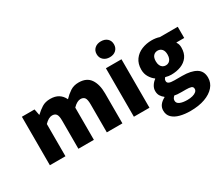

<svg xmlns="http://www.w3.org/2000/svg" viewBox="-148 -1114 1982 1708"><g transform="rotate(-30 842.5 -260.0)"><path d="M61 0V-498H191L203 -436H206Q237 -466 272 -488Q307 -510 357 -510Q408 -510 441.5 -489Q475 -468 494 -428Q526 -462 562.5 -486Q599 -510 649 -510Q731 -510 768.5 -455.5Q806 -401 806 -308V0H646V-288Q646 -338 632.5 -356Q619 -374 590 -374Q574 -374 554.5 -364Q535 -354 513 -331V0H354V-288Q354 -338 340.5 -356Q327 -374 298 -374Q263 -374 221 -331V0Z M924 0V-498H1084V0ZM1004 -565Q965 -565 940 -587.5Q915 -610 915 -647Q915 -684 940 -706Q965 -728 1004 -728Q1044 -728 1068.5 -706Q1093 -684 1093 -647Q1093 -610 1068.5 -587.5Q1044 -565 1004 -565Z M1386 208Q1329 208 1281 195.5Q1233 183 1205 155.5Q1177 128 1177 84Q1177 52 1195 28Q1213 4 1247 -14V-18Q1228 -32 1215 -52.5Q1202 -73 1202 -103Q1202 -130 1217.5 -155Q1233 -180 1257 -197V-201Q1231 -219 1210.5 -252.5Q1190 -286 1190 -329Q1190 -390 1219.5 -430.5Q1249 -471 1297 -490.5Q1345 -510 1400 -510Q1421 -510 1441 -507Q1461 -504 1478 -498H1662V-383H1582V-379Q1591 -366 1594.5 -352.5Q1598 -339 1598 -322Q1598 -265 1571.5 -228.5Q1545 -192 1500 -174.5Q1455 -157 1400 -157Q1387 -157 1372.5 -159Q1358 -161 1341 -166Q1334 -158 1330.5 -151.5Q1327 -145 1327 -133Q1327 -116 1343.5 -108Q1360 -100 1399 -100H1477Q1569 -100 1619.5 -69.5Q1670 -39 1670 28Q1670 81 1635 121.5Q1600 162 1536.5 185Q1473 208 1386 208ZM1400 -253Q1417 -253 1430.5 -261.5Q1444 -270 1452 -287Q1460 -304 1460 -329Q1460 -367 1443 -385.5Q1426 -404 1400 -404Q1373 -404 1356 -385.5Q1339 -367 1339 -329Q1339 -304 1347 -287Q1355 -270 1368.5 -261.5Q1382 -253 1400 -253ZM1412 109Q1442 109 1466 102.5Q1490 96 1503.5 84Q1517 72 1517 56Q1517 34 1498.5 28Q1480 22 1446 22H1401Q1373 22 1357.5 20.5Q1342 19 1330 16Q1319 26 1313.5 35.5Q1308 45 1308 58Q1308 84 1336.5 96.5Q1365 109 1412 109Z"/></g></svg>

Font: Source Sans 3 ExtraLight ExtraBold
Style: Regular
Weight: 800
Version: Version 3.052;hotconv 1.1.0;makeotfexe 2.6.0